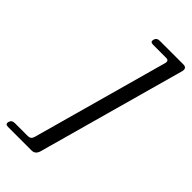

<svg xmlns="http://www.w3.org/2000/svg" viewBox="-344 -794 981 981"><g transform="rotate(45 146.5 -304.0)"><path d="M73 66 278 -673Q284 -695 262 -695H167.5Q146 -695 151 -714Q156 -733.5 177.5 -733.5H348.5Q376.5 -733.5 368 -702.5L146.5 96Q138 126 110.5 126H-59Q-81 126 -75.5 106.5Q-70.5 87.5 -48.5 87.5H45Q67 87.5 73 66Z"/></g></svg>

Font: Fraunces 72pt S050
Style: Italic
Weight: 400
Italic angle: -16°
Version: Version 1.000; ttfautohint (v1.8.3)